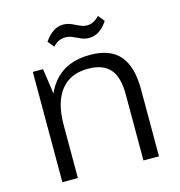

<svg xmlns="http://www.w3.org/2000/svg" viewBox="-107 -814 850 908"><g transform="rotate(-15 318.5 -359.5)"><path d="M484 -325Q484 -409 449.5 -448Q415 -487 341 -487Q255 -487 209 -428.5Q163 -370 163 -260L127 -192V-258Q127 -398 189.5 -473Q252 -548 368 -548Q466 -548 513 -494Q560 -440 560 -328V0H484ZM87 -540H137L163 -361V0H87ZM191 -660Q211 -689 234 -704Q257 -719 282 -719Q304 -719 322 -711Q340 -703 357.5 -694.5Q375 -686 392 -686Q409 -686 424 -693.5Q439 -701 453 -716L478 -685Q459 -656 436 -641Q413 -626 387 -626Q366 -626 347.5 -634.5Q329 -643 312 -650.5Q295 -658 277 -658Q260 -658 245 -651Q230 -644 216 -629Z"/></g></svg>

Font: Pathway Extreme 8pt Thin Light
Style: Regular
Weight: 300
Version: Version 1.001;gftools[0.9.26]